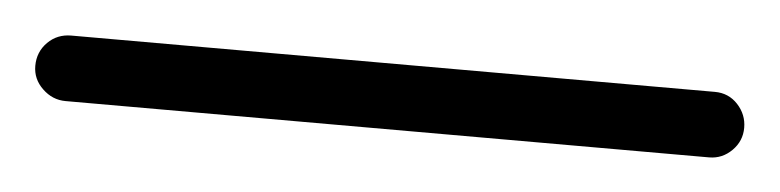

<svg xmlns="http://www.w3.org/2000/svg" viewBox="-45 58 516 127"><g transform="rotate(5 213.5 121.5)"><path d="M-0.5 143.6Q-9.3 143.6 -15.9 137.2Q-22.5 130.9 -22.5 122.1Q-22.5 112.8 -16.1 106.4Q-9.8 100.1 -0.5 100.1H426.8Q436 100.1 442.1 106.7Q448.2 113.3 448.2 122.1Q448.2 130.9 441.9 137.2Q435.5 143.6 426.8 143.6Z"/></g></svg>

Font: Helvetia Verbundene
Style: Regular
Weight: 400
Designer: Peter Wiegel, original typeface by Carl Albert Fahrenwaldt 1901
Foundry: Peter Wiegel
Version: Version 2.000